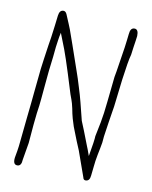

<svg xmlns="http://www.w3.org/2000/svg" viewBox="-77 -697 620 781"><g transform="rotate(10 232.5 -307.0)"><path d="M330 25Q321 25 319 14L282 -90Q276 -103 267 -126Q258 -149 245 -182Q240 -196 235 -214Q230 -232 226 -254Q221 -277 216.5 -288.5Q212 -300 209 -309Q206 -318 199 -341Q192 -364 183 -392.5Q174 -421 165.5 -446.5Q157 -472 152 -485L127 -549Q123 -532 121 -516.5Q119 -501 117 -488Q116 -472 113 -447.5Q110 -423 106 -389Q106 -389 104 -368.5Q102 -348 99.5 -320.5Q97 -293 95 -270.5Q93 -248 92 -242Q90 -228 87.5 -209.5Q85 -191 82.5 -162Q80 -133 76 -85L64 -14Q63 13 46 13Q27 13 31 -17Q33 -28 36 -45.5Q39 -63 41 -86Q47 -147 51 -184Q55 -221 57.5 -245Q60 -269 62 -291L72 -390Q74 -406 77.5 -431Q81 -456 86 -490Q91 -517 98 -574L103 -616Q106 -639 122 -639Q131 -639 136 -628L152 -590Q153 -589 160.5 -569Q168 -549 181 -511L218 -404Q223 -390 227 -377.5Q231 -365 238 -342Q247 -314 254.5 -284.5Q262 -255 273 -211Q279 -197 288.5 -173Q298 -149 311 -115Q313 -110 317 -100Q321 -90 326 -75Q338 -143 338 -159Q343 -182 350 -218.5Q357 -255 362 -306L373 -410Q377 -430 381.5 -461Q386 -492 393 -535Q395 -549 397 -566Q399 -583 400 -592Q402 -618 419 -618Q436 -618 435 -590Q434 -583 432.5 -571Q431 -559 428 -541Q424 -511 424 -511Q420 -497 415.5 -470.5Q411 -444 406 -406L394 -305Q393 -293 389 -270.5Q385 -248 381.5 -223Q378 -198 375 -179Q372 -160 372 -155Q372 -142 366 -113.5Q360 -85 356 -60Q355 -50 353 -34.5Q351 -19 349 2Q347 25 330 25Z"/></g></svg>

Font: Square Peg
Style: Regular
Weight: 400
Designer: Robert E. Leuschke
Foundry: Robert E. Leuschke
Version: Version 1.010; ttfautohint (v1.8.4.7-5d5b)